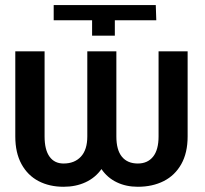

<svg xmlns="http://www.w3.org/2000/svg" viewBox="-20 -712 793 742"><path d="M187.5 -633.8V-692.4H582L584 -633.8H423.8V-574.2H335.9V-633.8ZM429.7 -513.7V-184.6Q429.7 -132.3 451.2 -106.2Q472.7 -80.1 512.7 -80.1Q550.3 -80.1 571.5 -106.4Q592.8 -132.8 592.8 -184.6V-513.7H705.1V-184.6Q705.1 -121.6 680.7 -77.9Q656.2 -34.2 612.8 -12.2Q569.3 9.8 512.7 9.8Q467.3 9.8 431.2 -7.6Q395 -24.9 372.1 -58.6Q348.1 -24.9 310.5 -7.6Q272.9 9.8 225.6 9.8Q170.9 9.8 128.9 -12.2Q86.9 -34.2 63 -77.9Q39.1 -121.6 39.1 -184.6V-513.7H152.3V-184.6Q152.3 -133.3 171.4 -106.7Q190.4 -80.1 225.6 -80.1Q268.1 -80.1 292.7 -106.7Q317.4 -133.3 317.4 -184.6V-513.7Z"/></svg>

Font: Pretendard Medium
Style: Regular
Weight: 500
Designer: Base glyphs from Inter by Rasmus Andersson; Hangeul glyphs from Noto Sans CJK(Source Han Sans) by Jang Soo-young and Kan
Foundry: Kil Hyung-jin
Version: Version 1.309